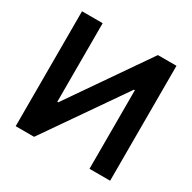

<svg xmlns="http://www.w3.org/2000/svg" viewBox="-156 -865 1025 1023"><g transform="rotate(30 356.0 -353.5)"><path d="M192.4 -707V-223.6H198.2L532.2 -707H646.5V0H519.5V-483.4H513.7L178.7 0H65.4V-707Z"/></g></svg>

Font: Pretendard GOV SemiBold
Style: Regular
Weight: 600
Designer: Base glyphs from Inter by Rasmus Andersson; Hangeul glyphs from Noto Sans CJK(Source Han Sans) by Jang Soo-young and Kan
Foundry: Kil Hyung-jin
Version: Version 1.309